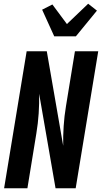

<svg xmlns="http://www.w3.org/2000/svg" viewBox="-20 -1010 547 1030"><path d="M2 0 123 -735H231L319 -228Q318 -280 321.5 -333.5Q325 -387 334 -441L382 -735H507L386 0H278L190 -507Q191 -455 187.5 -401.5Q184 -348 175 -294L127 0ZM271 -815 206 -958 261 -986 339 -881 453 -990 500 -953 387 -815Z"/></svg>

Font: Iosevka SS18 Extrabold
Style: Italic
Weight: 800
Italic angle: -9°
Monospace: yes
Designer: Belleve Invis
Foundry: Belleve Invis
Version: Version 25.1.1; ttfautohint (v1.8.4)